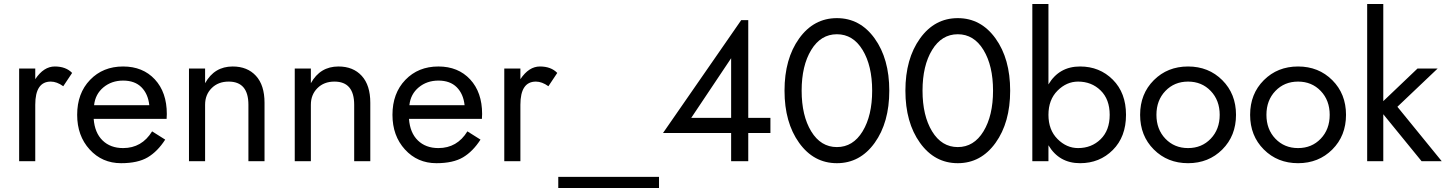

<svg xmlns="http://www.w3.org/2000/svg" viewBox="-20 -800 7176 953"><path d="M294 -372Q262 -395 232 -395Q155 -395 155 -280V0H75V-460H155V-407Q197 -470 252 -470Q307 -470 338 -438Z M363 -230Q363 -337 427 -403.5Q491 -470 591 -470Q689 -470 748.5 -406Q808 -342 808 -234Q808 -218 807 -210H445Q450 -141 489 -103Q528 -65 591 -65Q684 -65 735 -148L800 -107Q762 -48 713 -19Q664 10 581 10Q487 10 425 -58Q363 -126 363 -230ZM721 -278Q715 -334 682 -367Q649 -400 591 -400Q534 -400 493.5 -366.5Q453 -333 447 -278Z M1213 -280Q1213 -395 1115 -395Q1063 -395 1030.5 -362.5Q998 -330 998 -280V0H918V-460H998V-387Q1044 -470 1135 -470Q1208 -470 1250.5 -423.5Q1293 -377 1293 -290V0H1213Z M1738 -280Q1738 -395 1640 -395Q1588 -395 1555.5 -362.5Q1523 -330 1523 -280V0H1443V-460H1523V-387Q1569 -470 1660 -470Q1733 -470 1775.5 -423.5Q1818 -377 1818 -290V0H1738Z M1928 -230Q1928 -337 1992 -403.5Q2056 -470 2156 -470Q2254 -470 2313.5 -406Q2373 -342 2373 -234Q2373 -218 2372 -210H2010Q2015 -141 2054 -103Q2093 -65 2156 -65Q2249 -65 2300 -148L2365 -107Q2327 -48 2278 -19Q2229 10 2146 10Q2052 10 1990 -58Q1928 -126 1928 -230ZM2286 -278Q2280 -334 2247 -367Q2214 -400 2156 -400Q2099 -400 2058.5 -366.5Q2018 -333 2012 -278Z M2702 -372Q2670 -395 2640 -395Q2563 -395 2563 -280V0H2483V-460H2563V-407Q2605 -470 2660 -470Q2715 -470 2746 -438Z M2751 133V78H3251V133Z M3694 -140V0H3609V-140H3271L3659 -700H3694V-215H3804V-140ZM3609 -215V-511L3411 -215Z M3946.5 -91Q3874 -192 3874 -350Q3874 -508 3946.5 -609Q4019 -710 4134 -710Q4249 -710 4321.5 -609Q4394 -508 4394 -350Q4394 -192 4321.5 -91Q4249 10 4134 10Q4019 10 3946.5 -91ZM4006.5 -552Q3959 -474 3959 -350Q3959 -226 4006.5 -148Q4054 -70 4134 -70Q4214 -70 4261.5 -148Q4309 -226 4309 -350Q4309 -474 4261.5 -552Q4214 -630 4134 -630Q4054 -630 4006.5 -552Z M4546.5 -91Q4474 -192 4474 -350Q4474 -508 4546.5 -609Q4619 -710 4734 -710Q4849 -710 4921.5 -609Q4994 -508 4994 -350Q4994 -192 4921.5 -91Q4849 10 4734 10Q4619 10 4546.5 -91ZM4606.5 -552Q4559 -474 4559 -350Q4559 -226 4606.5 -148Q4654 -70 4734 -70Q4814 -70 4861.5 -148Q4909 -226 4909 -350Q4909 -474 4861.5 -552Q4814 -630 4734 -630Q4654 -630 4606.5 -552Z M5331 -395Q5274 -395 5229 -350Q5184 -305 5184 -230Q5184 -155 5229 -110Q5274 -65 5331 -65Q5398 -65 5443 -109Q5488 -153 5488 -230Q5488 -307 5443 -351Q5398 -395 5331 -395ZM5341 10Q5237 10 5184 -79V0H5104V-780H5184V-381Q5237 -470 5341 -470Q5438 -470 5503.5 -404.5Q5569 -339 5569 -230Q5569 -121 5503.5 -55.5Q5438 10 5341 10Z M5764.5 -348.5Q5720 -302 5720 -230Q5720 -158 5764.5 -111.5Q5809 -65 5877 -65Q5945 -65 5989.5 -111.5Q6034 -158 6034 -230Q6034 -302 5989.5 -348.5Q5945 -395 5877 -395Q5809 -395 5764.5 -348.5ZM5707 -58Q5639 -126 5639 -230Q5639 -334 5707 -402Q5775 -470 5877 -470Q5979 -470 6047 -402Q6115 -334 6115 -230Q6115 -126 6047 -58Q5979 10 5877 10Q5775 10 5707 -58Z M6310.5 -348.5Q6266 -302 6266 -230Q6266 -158 6310.5 -111.5Q6355 -65 6423 -65Q6491 -65 6535.5 -111.5Q6580 -158 6580 -230Q6580 -302 6535.5 -348.5Q6491 -395 6423 -395Q6355 -395 6310.5 -348.5ZM6253 -58Q6185 -126 6185 -230Q6185 -334 6253 -402Q6321 -470 6423 -470Q6525 -470 6593 -402Q6661 -334 6661 -230Q6661 -126 6593 -58Q6525 10 6423 10Q6321 10 6253 -58Z M7016 -460H7116L6916 -270L7136 0H7036L6846 -233V0H6766V-780H6846V-298Z"/></svg>

Font: renner_400book
Style: Book
Weight: 400
Version: Version 003.000 ; ttfautohint (v0.97) -l 8 -r 50 -G 200 -x 1